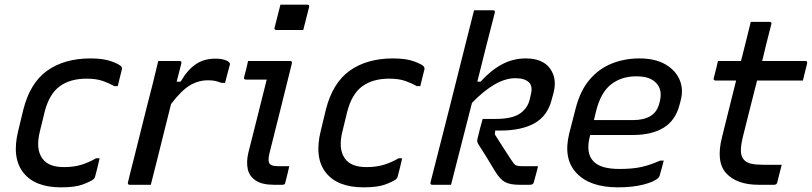

<svg xmlns="http://www.w3.org/2000/svg" viewBox="-20 -794 3490 825"><path d="M369 -543Q425 -543 460 -530Q495 -517 502 -507Q505 -501 504 -497Q499 -478 495 -461Q491 -444 486 -424H471Q450 -436 422 -446Q394 -456 352 -456Q282 -456 237 -423.5Q192 -391 172 -314L152 -232Q132 -154 162 -113Q188 -76 255 -76Q297 -76 329.5 -86Q362 -96 393 -114H408Q404 -95 398.5 -73Q393 -51 388 -33Q387 -29 382 -24Q369 -14 336 -1.5Q303 11 242 11Q130 11 80 -52.5Q30 -116 58 -231L80 -322Q109 -438 183 -490.5Q257 -543 369 -543Z M628 0H538Q527 0 530 -11Q531 -17 539 -48.5Q547 -80 559 -127.5Q571 -175 584.5 -229.5Q598 -284 611.5 -337.5Q625 -391 636 -433Q644 -465 650 -490.5Q656 -516 660 -532H751Q762 -532 759 -521Q756 -507 750.5 -487.5Q745 -468 739 -443H756Q785 -493 820.5 -517.5Q856 -542 905 -542Q929 -542 944.5 -537Q960 -532 964 -527Q969 -522 968 -517Q962 -496 957.5 -478Q953 -460 947 -438H931Q921 -442 908 -445.5Q895 -449 874 -449Q832 -449 795.5 -427Q759 -405 715 -347Q701 -292 686 -231Q671 -170 656 -110.5Q641 -51 628 0Z M1046 -532H1226Q1237 -532 1234 -521Q1210 -425 1186.5 -329.5Q1163 -234 1138 -136Q1129 -100 1140 -89Q1149 -80 1173 -80H1223Q1219 -63 1215 -45.5Q1211 -28 1206 -10Q1205 -3 1201 -1.5Q1197 0 1192 0H1158Q1106 0 1078.5 -18.5Q1051 -37 1044.5 -68Q1038 -99 1047 -137Q1067 -218 1087 -296Q1107 -374 1126 -452H1037Q1026 -452 1029 -463Q1034 -480 1038 -497.5Q1042 -515 1046 -532ZM1185 -774H1300Q1311 -774 1308 -763L1283 -665H1168Q1157 -665 1160 -676Z M1669 -543Q1725 -543 1760 -530Q1795 -517 1802 -507Q1805 -501 1804 -497Q1799 -478 1795 -461Q1791 -444 1786 -424H1771Q1750 -436 1722 -446Q1694 -456 1652 -456Q1582 -456 1537 -423.5Q1492 -391 1472 -314L1452 -232Q1432 -154 1462 -113Q1488 -76 1555 -76Q1597 -76 1629.5 -86Q1662 -96 1693 -114H1708Q1704 -95 1698.5 -73Q1693 -51 1688 -33Q1687 -29 1682 -24Q1669 -14 1636 -1.5Q1603 11 1542 11Q1430 11 1380 -52.5Q1330 -116 1358 -231L1380 -322Q1409 -438 1483 -490.5Q1557 -543 1669 -543Z M2239 -543Q2312 -543 2343.5 -499.5Q2375 -456 2358 -393L2350 -364Q2332 -295 2276 -264Q2220 -233 2129 -233H2108L2106 -217Q2124 -189 2143.5 -158Q2163 -127 2176 -108Q2188 -89 2195.5 -84.5Q2203 -80 2223 -80H2292Q2288 -63 2283.5 -46.5Q2279 -30 2274 -12Q2272 0 2257 0H2212Q2172 0 2150.5 -11.5Q2129 -23 2108 -57Q2089 -89 2068 -123Q2047 -157 2035 -175Q2031 -183 2030.5 -187Q2030 -191 2032 -199Q2037 -220 2042.5 -241.5Q2048 -263 2054 -283H2109Q2179 -283 2212.5 -305Q2246 -327 2256 -366L2261 -388Q2270 -423 2253 -440Q2235 -458 2194 -458Q2111 -458 2008 -352Q1985 -264 1963 -176Q1941 -88 1918 0H1838Q1827 0 1830 -11Q1871 -171 1911.5 -331Q1952 -491 1992 -651Q2000 -683 2006.5 -708.5Q2013 -734 2017 -750H2098Q2109 -750 2106 -739Q2087 -665 2068 -591Q2049 -517 2031 -443H2045Q2088 -491 2136 -517Q2184 -543 2239 -543Z M2727 -543Q2795 -543 2839 -517.5Q2883 -492 2900.5 -450.5Q2918 -409 2904 -359L2900 -344Q2883 -277 2832 -245.5Q2781 -214 2700 -214H2516L2515 -210Q2496 -137 2529 -102Q2559 -68 2642 -68Q2698 -68 2736 -76.5Q2774 -85 2817 -104H2832Q2828 -88 2823.5 -71.5Q2819 -55 2814 -38Q2813 -34 2809 -30Q2792 -13 2745 -1Q2698 11 2635 11Q2515 11 2457 -50.5Q2399 -112 2426 -221L2453 -326Q2473 -405 2514 -452.5Q2555 -500 2610 -521.5Q2665 -543 2727 -543ZM2713 -466Q2651 -466 2606.5 -432Q2562 -398 2542 -319L2532 -278H2700Q2747 -278 2776 -296Q2805 -314 2814 -354Q2829 -409 2798 -439Q2785 -452 2765 -459Q2745 -466 2713 -466Z M3339 -86Q3334 -67 3329.5 -49Q3325 -31 3320 -11Q3318 0 3306 0H3240Q3146 0 3100.5 -49.5Q3055 -99 3083 -207Q3098 -268 3113 -328Q3128 -388 3143 -448H3055Q3044 -448 3047 -459Q3052 -479 3056.5 -496Q3061 -513 3065 -532H3164Q3173 -568 3182 -603Q3188 -627 3194 -651.5Q3200 -676 3206 -700H3286Q3298 -700 3294 -689Q3284 -650 3274 -610.5Q3264 -571 3255 -532H3440Q3450 -532 3448 -521Q3443 -502 3439 -485Q3435 -468 3430 -448H3233Q3218 -388 3202.5 -327.5Q3187 -267 3172 -206Q3163 -169 3163.5 -145Q3164 -121 3177 -107Q3188 -95 3208 -90.5Q3228 -86 3258 -86Z"/></svg>

Font: Recursive Sn Lnr St
Style: Italic
Weight: 400
Italic angle: -15°
Version: Version 1.079;hotconv 1.0.112;makeotfexe 2.5.65598; ttfautoh